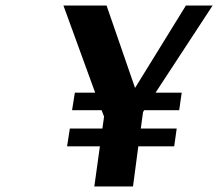

<svg xmlns="http://www.w3.org/2000/svg" viewBox="-20 -670 784 690"><path d="M465 -355H466L648 -650H744L539 -337H633L624 -274H498L494 -267L486 -208H615L606 -144H477L458 0H319L339 -144H221L231 -208H348L354 -251L345 -274H239L249 -337H322L208 -650H363Z"/></svg>

Font: Arsenal
Style: Bold Italic
Weight: 700
Italic angle: -9°
Designer: Andrij Shevchenko
Foundry: Stairsfor.com
Version: Version 1.000